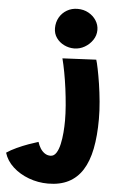

<svg xmlns="http://www.w3.org/2000/svg" viewBox="-249 -763 665 1068"><g transform="rotate(5 83.0 -229.0)"><path d="M311.5 -120.5Q311.5 -25.5 297.2 46Q283 117.5 252.5 165.5Q222 213.5 174.2 237.8Q126.5 262 60.5 262Q4.5 262 -47.2 242.8Q-99 223.5 -136 189.5Q-173 155.5 -186.5 111Q-163 95 -130.5 80Q-98 65 -66 53.5Q-34 42 -12 35.5Q-6.5 54 3.5 70.2Q13.5 86.5 28 96.5Q42.5 106.5 60.5 106.5Q80 106.5 92.8 86.8Q105.5 67 112.2 36.2Q119 5.5 121.8 -29.5Q124.5 -64.5 124.5 -95Q124.5 -134 120.8 -180Q117 -226 110.8 -273.5Q104.5 -321 96.5 -363.5Q88.5 -406 80 -439L268 -448Q273 -433.5 280.2 -398.2Q287.5 -363 294.8 -315.8Q302 -268.5 306.8 -217.5Q311.5 -166.5 311.5 -120.5ZM140.5 -720.5Q174.5 -720.5 201.5 -705.5Q228.5 -690.5 244.2 -666Q260 -641.5 260 -613Q260 -582.5 242.8 -556.8Q225.5 -531 198 -515.2Q170.5 -499.5 139.5 -499.5Q110 -499.5 83.5 -512.5Q57 -525.5 40.5 -548.8Q24 -572 24 -603Q24 -636 39.2 -662.8Q54.5 -689.5 81 -705Q107.5 -720.5 140.5 -720.5Z"/></g></svg>

Font: Grandstander Thin ExtraBold
Style: Regular
Weight: 800
Version: Version 1.200